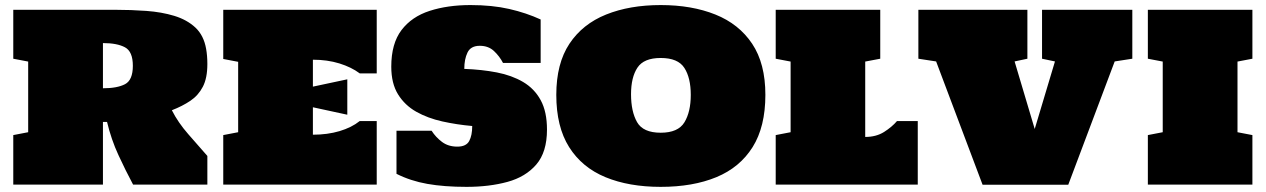

<svg xmlns="http://www.w3.org/2000/svg" viewBox="-20 -726 4979 755"><path d="M32.2 0V-194.8L90.8 -206.1V-483.9L32.2 -495.1V-687.5H432.1Q495.6 -687.5 555.7 -683.1Q615.7 -678.7 665.5 -663.6Q715.3 -648.4 748.3 -617.7Q781.2 -586.9 790.5 -534.2Q795.4 -506.8 795.4 -474.1Q795.4 -418.9 777.6 -384.8Q759.8 -350.6 728.5 -329.6Q697.3 -308.6 655.8 -292.5Q680.2 -244.1 720.7 -198Q761.2 -151.9 795.4 -112.8V0H503.4Q473.6 -55.7 445.6 -116.5Q417.5 -177.2 400.9 -246.6H384.8V0ZM384.8 -378.9Q440.9 -378.9 471.7 -395Q502.4 -411.1 502.4 -467.3Q502.4 -523.4 471.4 -540Q440.4 -556.6 384.8 -556.6Z M857.9 0V-194.8L916.5 -206.1V-482.9L857.9 -494.1V-687.5H1461.4V-437.5H1394.5Q1361.8 -461.9 1314.5 -476.6Q1267.1 -491.2 1210.4 -491.2V-385.3L1345.7 -414.1V-274.9L1210.4 -304.2V-196.3Q1267.6 -196.3 1315.2 -210.4Q1362.8 -224.6 1394.5 -250H1461.4V0Z M1814.5 8.8Q1726.6 8.8 1660.4 -2.9Q1594.2 -14.6 1539.1 -42.5V-211.9H1677.2Q1693.4 -186.5 1718 -168Q1742.7 -149.4 1778.3 -149.4Q1813 -149.4 1825 -171.4Q1836.9 -193.4 1836.9 -230.5Q1776.4 -235.8 1719.2 -248.5Q1662.1 -261.2 1616.9 -286.6Q1571.8 -312 1545.2 -355Q1518.6 -397.9 1518.6 -463.9Q1518.6 -554.7 1558.8 -607.7Q1599.1 -660.6 1669.7 -683.3Q1740.2 -706.1 1830.1 -706.1Q1915.5 -706.1 1982.7 -690.7Q2049.8 -675.3 2106 -649.4V-478.5H1958Q1944.3 -504.9 1922.4 -525.4Q1900.4 -545.9 1866.7 -545.9Q1831.1 -545.9 1818.4 -519.5Q1805.7 -493.2 1805.7 -455.1Q1874.5 -452.6 1933.6 -441.2Q1992.7 -429.7 2037.1 -403.6Q2081.5 -377.4 2106.2 -332Q2130.9 -286.6 2130.9 -216.3Q2130.9 -127.9 2088.9 -79.1Q2046.9 -30.3 1975.3 -10.7Q1903.8 8.8 1814.5 8.8Z M2578.1 8.8Q2453.1 8.8 2360.8 -29.3Q2268.6 -67.4 2218 -147.5Q2167.5 -227.5 2167.5 -353Q2167.5 -476.1 2219.2 -554Q2271 -631.8 2363.5 -668.9Q2456.1 -706.1 2578.1 -706.1Q2700.2 -706.1 2793 -668.9Q2885.7 -631.8 2937.7 -554Q2989.7 -476.1 2989.7 -353Q2989.7 -227.5 2939.5 -147.5Q2889.2 -67.4 2796.9 -29.3Q2704.6 8.8 2578.1 8.8ZM2578.1 -204.1Q2646.5 -204.1 2671.4 -245.1Q2696.3 -286.1 2696.3 -353Q2696.3 -419.9 2671.1 -459Q2646 -498 2578.1 -498Q2511.7 -498 2486.6 -460Q2461.4 -421.9 2461.4 -355.5Q2461.4 -287.6 2485.1 -245.8Q2508.8 -204.1 2578.1 -204.1Z M3030.3 0V-194.8L3088.9 -206.1V-483.9L3030.3 -495.1V-687.5H3441.4V-495.1L3382.3 -483.9V-187.5Q3425.3 -187.5 3456.3 -207Q3487.3 -226.6 3507.3 -250H3588.9V0Z M3843.8 0.5 3661.1 -484.4 3591.3 -495.1V-687.5H4020V-495.1L3969.7 -484.4L4048.8 -218.8L4128.4 -484.4L4077.6 -495.1V-687.5H4432.6V-495.1L4363.3 -484.4L4180.7 0.5Z M4493.7 0V-194.8L4552.2 -206.1V-483.9L4493.7 -495.1V-687.5H4904.8V-495.1L4846.2 -483.9V-206.1L4904.8 -194.8V0Z"/></svg>

Font: Holtwood One SC
Style: Regular
Weight: 400
Designer: Vernon Adams
Foundry: Vernon Adams
Version: Version 1.100; ttfautohint (v1.8.4.7-5d5b)